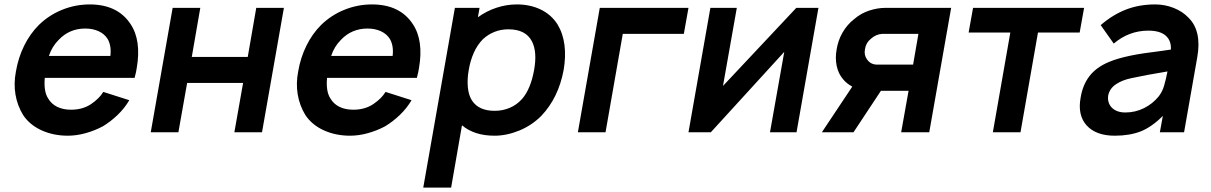

<svg xmlns="http://www.w3.org/2000/svg" viewBox="-20 -598 5474 868"><path d="M197 -154Q211.5 -128.5 238.2 -115.2Q265 -102 301 -102Q354.5 -102 392.5 -128Q410 -140 423.8 -153.5Q437.5 -167 447 -182.5L564.5 -145Q543.5 -109 511.8 -78.5Q480 -48 445 -27Q408.5 -7.5 367.2 4Q326 15.5 286.5 15.5Q221.5 15.5 167.5 -9Q114 -33.5 84.5 -78Q58.5 -120.5 50 -170.5Q41.5 -220.5 52 -275Q62.5 -337 89 -391Q115.5 -445 156 -485.5Q202.5 -530.5 262 -554.2Q321.5 -578 385.5 -578Q511.5 -578 570 -489.5Q620 -415 598 -289.5Q597 -282.5 594.8 -271.5Q592.5 -260.5 588.5 -246H182.5Q177 -185.5 197 -154ZM245 -417.5Q215 -387.5 201 -345H479Q484.5 -391 466.5 -422Q452 -445 425.5 -457Q399 -469 365.5 -469Q293.5 -469 245 -417.5Z M1263.5 -562.5 1164.5 0H1039.5L1079 -223H826L786.5 0H661.5L760.5 -562.5H885.5L847 -340.5H1100L1138.5 -562.5Z M1473 -154Q1487.5 -128.5 1514.2 -115.2Q1541 -102 1577 -102Q1630.5 -102 1668.5 -128Q1686 -140 1699.8 -153.5Q1713.5 -167 1723 -182.5L1840.5 -145Q1819.5 -109 1787.8 -78.5Q1756 -48 1721 -27Q1684.5 -7.5 1643.2 4Q1602 15.5 1562.5 15.5Q1497.5 15.5 1443.5 -9Q1390 -33.5 1360.5 -78Q1334.5 -120.5 1326 -170.5Q1317.5 -220.5 1328 -275Q1338.5 -337 1365 -391Q1391.5 -445 1432 -485.5Q1478.5 -530.5 1538 -554.2Q1597.5 -578 1661.5 -578Q1787.5 -578 1846 -489.5Q1896 -415 1874 -289.5Q1873 -282.5 1870.8 -271.5Q1868.5 -260.5 1864.5 -246H1458.5Q1453 -185.5 1473 -154ZM1521 -417.5Q1491 -387.5 1477 -345H1755Q1760.5 -391 1742.5 -422Q1728 -445 1701.5 -457Q1675 -469 1641.5 -469Q1569.5 -469 1521 -417.5Z M2528 -281Q2504.5 -155.5 2427 -74Q2384 -31 2328 -8Q2271 15.5 2215.5 15.5Q2124.5 15.5 2068.5 -31.5L2019.5 250H1893.5L2036.5 -562.5H2148L2140.5 -520Q2180 -548.5 2225 -563.2Q2270 -578 2316.5 -578Q2376.5 -578 2424 -555.2Q2471.5 -532.5 2500 -488.5Q2525.5 -446.5 2532 -393.8Q2538.5 -341 2528 -281ZM2394.5 -281Q2409.5 -364 2384.5 -411.5Q2356.5 -465.5 2278 -465.5Q2245 -465.5 2215.8 -454Q2186.5 -442.5 2163.5 -421Q2138 -395.5 2122 -359.5Q2106 -323.5 2099 -281Q2091.5 -239 2095.2 -202.2Q2099 -165.5 2114.5 -142.5Q2145 -97 2216.5 -97Q2252.5 -97 2284.5 -110.5Q2316.5 -124 2340.5 -151Q2379 -195.5 2394.5 -281Z M3071.5 -445H2795.5L2717.5 0H2592.5L2691.5 -562.5H3092.5Z M3581 0H3461L3525.5 -363.5L3193.5 0H3092.5L3191.5 -562.5H3311L3248.5 -209.5L3580 -562.5H3680Z M4280 -562.5 4181 0H4054L4087.5 -187.5H3962.5L3838.5 0H3695.5L3833 -206.5Q3808 -220 3792.5 -238.5Q3770 -264 3762.5 -300.2Q3755 -336.5 3762.5 -376Q3765.5 -394.5 3772 -413.5Q3778.5 -432.5 3788.5 -450Q3798.5 -467.5 3811.8 -483.2Q3825 -499 3841.5 -511.5Q3870.5 -537 3908.5 -549.8Q3946.5 -562.5 3984 -562.5ZM4132 -445H3968.5Q3939.5 -443 3917.5 -423Q3894.5 -404.5 3890.5 -376Q3885 -349 3900 -329Q3916.5 -306 3944.5 -306H4108Z M4861 -451H4672.5L4593.5 0H4468.5L4547.5 -451H4359L4379 -562.5H4881Z M5223.5 0 5237 -74Q5187 -24 5137 -4Q5086.5 15.5 5019.5 15.5Q4935 15.5 4892.5 -31Q4850.5 -78 4865.5 -157.5Q4874.5 -213.5 4905 -253.5Q4935.5 -293.5 4992.5 -317.5Q5013.5 -326.5 5038 -333.5Q5062.5 -340.5 5091.2 -346.5Q5120 -352.5 5154.2 -357.5Q5188.5 -362.5 5229 -367.5L5273.5 -374Q5275.5 -414.5 5249.8 -437Q5224 -459.5 5171.5 -459.5Q5084 -459.5 5015 -401L4956 -484.5Q5010.5 -531.5 5070.5 -554.8Q5130.5 -578 5202.5 -578Q5246.5 -578 5286.5 -562Q5326.5 -546 5352.5 -518.5Q5414 -458.5 5392.5 -338.5L5333 0ZM5258 -275Q5158 -258.5 5096.5 -245Q5054 -236.5 5025.2 -217.2Q4996.5 -198 4990 -166.5Q4987.5 -150 4991.8 -136Q4996 -122 5006.2 -111.5Q5016.5 -101 5032 -95.2Q5047.5 -89.5 5067.5 -89.5Q5112.5 -89.5 5152 -109.2Q5191.5 -129 5218.5 -162.5Q5235 -184 5242.5 -210Q5246.5 -223 5250.2 -239Q5254 -255 5258 -275Z"/></svg>

Font: Russisch Sans
Style: Bold Italic
Weight: 700
Italic angle: -10°
Designer: Michael Sharanda (font) & Cristiano Sobral (main changes)
Foundry: Michael Sharanda
Version: Version 2.00;September 8, 2020;FontCreator 13.0.0.2681 64-bi